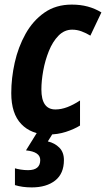

<svg xmlns="http://www.w3.org/2000/svg" viewBox="-20 -575 461 835"><path d="M190 10Q116 10 72.5 -35.5Q29 -81 29 -170Q29 -235 44 -302.5Q59 -370 91 -427.5Q123 -485 173 -520Q223 -555 292 -555Q330 -555 361.5 -546.5Q393 -538 421 -521L373 -420Q355 -431 335 -438.5Q315 -446 294 -446Q260 -446 234.5 -420Q209 -394 192.5 -353Q176 -312 168 -267.5Q160 -223 160 -186Q160 -99 221 -99Q246 -99 272.5 -109Q299 -119 328 -138V-29Q302 -13 266.5 -1.5Q231 10 190 10ZM118 240Q77 240 45 230V157Q55 160 70.5 162.5Q86 165 102 165Q155 165 155 121Q155 85 93 79L142 0H213L188 40Q218 47 238 67Q258 87 258 121Q258 180 220 210Q182 240 118 240Z"/></svg>

Font: Noto Sans Condensed
Style: Bold Italic
Weight: 700
Width: 3
Italic angle: -12°
Designer: Monotype Design Team
Foundry: Monotype Imaging Inc.
Version: Version 2.013; ttfautohint (v1.8.4.7-5d5b)